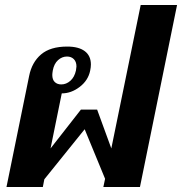

<svg xmlns="http://www.w3.org/2000/svg" viewBox="-20 -751 731 771"><path d="M97 -446Q108 -501 145 -532.5Q182 -564 250 -564Q296 -564 320.5 -545.5Q345 -527 345 -492Q345 -481 342 -467Q334 -428 300 -402Q266 -376 228 -376L183 -155L305 -311H370L427 -155L545 -731H691L542 0H395L402 -33L320 -232L158 -31L152 0H6ZM285 -468Q287 -480 287 -484Q287 -503 276.5 -513.5Q266 -524 249 -524Q229 -524 213 -509.5Q197 -495 192 -468Q190 -456 190 -450Q190 -431 200 -421.5Q210 -412 226 -412Q246 -412 262.5 -426.5Q279 -441 285 -468Z"/></svg>

Font: Trirong
Style: Bold Italic
Weight: 700
Italic angle: -12°
Designer: Katatrad Team
Foundry: CadsonDemak
Version: Version 1.001